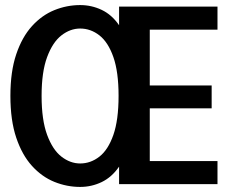

<svg xmlns="http://www.w3.org/2000/svg" viewBox="-20 -726 890 757"><path d="M837.5 -700V-609H570.5V-389H814.5V-299H570.5V-91H837.5V0H449.5V-69Q421 -27.5 381 -8.2Q341 11 296 11Q243.5 11 194.2 -9Q145 -29 106 -72Q67 -115 44 -183.2Q21 -251.5 21 -348Q21 -444 44 -512Q67 -580 106 -623Q145 -666 194.2 -686Q243.5 -706 296 -706Q341 -706 381 -687Q421 -668 449.5 -626.5V-700ZM296 -81.5Q337.5 -81.5 372 -108.5Q406.5 -135.5 427 -194.2Q447.5 -253 447.5 -348Q447.5 -442.5 427 -501Q406.5 -559.5 372 -586.5Q337.5 -613.5 296 -613.5Q257 -613.5 222.2 -586.5Q187.5 -559.5 165.8 -501Q144 -442.5 144 -348Q144 -253 165.8 -194.2Q187.5 -135.5 222.2 -108.5Q257 -81.5 296 -81.5Z"/></svg>

Font: Trispace Medium
Style: Regular
Weight: 500
Designer: Tyler Finck
Foundry: Etcetera Type Company
Version: Version 1.210; ttfautohint (v1.8.3)